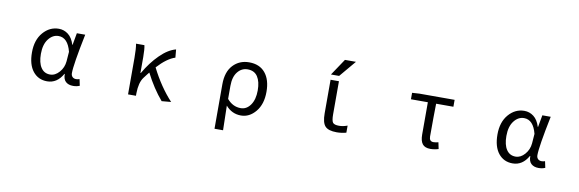

<svg xmlns="http://www.w3.org/2000/svg" viewBox="-61 -1295 6121 2031"><g transform="rotate(10 3000.0 -279.5)"><path d="M448.2 12.7Q352.5 12.7 295.4 -59.1Q238.3 -130.9 238.3 -261.7Q238.3 -395.5 308.1 -476.1Q377.9 -556.6 476.6 -556.6Q532.2 -556.6 577.1 -522Q622.1 -487.3 644.5 -414.1H647.5L670.9 -543H760.7Q692.4 -210 692.4 -119.1Q692.4 -92.8 707.5 -78.1Q722.7 -63.5 746.1 -63.5Q764.6 -63.5 783.2 -70.3L797.9 -1Q766.6 12.7 727.5 12.7Q676.8 12.7 647.9 -14.2Q619.1 -41 620.1 -96.7H616.2Q554.7 12.7 448.2 12.7ZM466.8 -63.5Q521.5 -63.5 565.4 -113.8Q609.4 -164.1 615.2 -232.4L623 -335Q585.9 -480.5 486.3 -480.5Q423.8 -480.5 378.9 -422.4Q334 -364.3 334 -262.7Q334 -168 368.7 -115.7Q403.3 -63.5 466.8 -63.5Z M1779.3 0 1678.7 8.8Q1579.1 -107.4 1498 -266.6Q1496.1 -263.7 1476.1 -239.3Q1456.1 -214.8 1446.3 -200.2Q1403.3 -142.6 1401.4 -28.3V0H1316.4V-393.6Q1316.4 -490.2 1306.6 -543H1396.5Q1406.2 -501 1406.2 -416V-246.1H1410.2Q1478.5 -365.2 1564.5 -450.2Q1650.4 -535.2 1734.4 -556.6L1742.2 -469.7Q1655.3 -442.4 1553.7 -332Q1651.4 -137.7 1779.3 0Z M2280.3 199.2V-278.3Q2280.3 -412.1 2348.1 -484.4Q2416 -556.6 2520.5 -556.6Q2632.8 -556.6 2693.4 -483.4Q2753.9 -410.2 2753.9 -280.3Q2753.9 -147.5 2687.5 -67.4Q2621.1 12.7 2530.3 12.7Q2432.6 12.7 2366.2 -64.5Q2371.1 95.7 2372.1 199.2ZM2514.6 -63.5Q2577.1 -63.5 2618.7 -122.1Q2660.2 -180.7 2660.2 -279.3Q2660.2 -373 2625 -426.8Q2589.8 -480.5 2516.6 -480.5Q2453.1 -480.5 2410.2 -427.2Q2367.2 -374 2367.2 -276.4V-136.7Q2428.7 -63.5 2514.6 -63.5Z M3512.7 -757.8H3630.9L3481.4 -580.1H3393.6ZM3489.3 -169.9Q3489.3 -100.6 3504.9 -80.6Q3520.5 -60.5 3571.3 -60.5Q3615.2 -60.5 3661.1 -78.1V-2Q3609.4 11.7 3558.6 11.7Q3468.8 11.7 3434.1 -26.4Q3399.4 -64.5 3399.4 -163.1V-524.4H3489.3Z M4565.4 12.7Q4505.9 12.7 4480 -20.5Q4454.1 -53.7 4454.1 -122.1V-468.8H4272.5V-538.1L4350.6 -543H4728.5V-468.8H4543Q4540 -345.7 4540 -116.2Q4540 -63.5 4585 -63.5Q4609.4 -63.5 4637.7 -71.3L4652.3 -1Q4607.4 12.7 4565.4 12.7Z M5448.2 12.7Q5352.5 12.7 5295.4 -59.1Q5238.3 -130.9 5238.3 -261.7Q5238.3 -395.5 5308.1 -476.1Q5377.9 -556.6 5476.6 -556.6Q5532.2 -556.6 5577.1 -522Q5622.1 -487.3 5644.5 -414.1H5647.5L5670.9 -543H5760.7Q5692.4 -210 5692.4 -119.1Q5692.4 -92.8 5707.5 -78.1Q5722.7 -63.5 5746.1 -63.5Q5764.6 -63.5 5783.2 -70.3L5797.9 -1Q5766.6 12.7 5727.5 12.7Q5676.8 12.7 5647.9 -14.2Q5619.1 -41 5620.1 -96.7H5616.2Q5554.7 12.7 5448.2 12.7ZM5466.8 -63.5Q5521.5 -63.5 5565.4 -113.8Q5609.4 -164.1 5615.2 -232.4L5623 -335Q5585.9 -480.5 5486.3 -480.5Q5423.8 -480.5 5378.9 -422.4Q5334 -364.3 5334 -262.7Q5334 -168 5368.7 -115.7Q5403.3 -63.5 5466.8 -63.5Z"/></g></svg>

Font: Gen Shin Gothic Monospace Regular
Style: Regular
Weight: 400
Designer: [Source Han Sans]
Ryoko NISHIZUKA  (kana & ideographs); Paul D. Hunt (Latin, Greek & Cyrillic); Wenlong ZHANG  (bopomofo
Version: Version 1.002.20150607